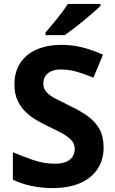

<svg xmlns="http://www.w3.org/2000/svg" viewBox="-20 -954 591 984"><path d="M511 -198Q511 -135 480 -88Q449 -41 390.5 -15.5Q332 10 248 10Q211 10 175.5 5Q140 0 107.5 -9.5Q75 -19 46 -33V-174Q97 -152 151.5 -133.5Q206 -115 260 -115Q297 -115 319.5 -125Q342 -135 352.5 -152Q363 -169 363 -191Q363 -218 344.5 -237Q326 -256 295 -272.5Q264 -289 224 -308Q199 -320 170 -336.5Q141 -353 114.5 -377.5Q88 -402 71 -437Q54 -472 54 -521Q54 -585 83.5 -630.5Q113 -676 167.5 -700Q222 -724 296 -724Q352 -724 402.5 -711Q453 -698 508 -674L459 -556Q410 -576 371 -587Q332 -598 291 -598Q263 -598 243 -589Q223 -580 212.5 -564Q202 -548 202 -526Q202 -501 217 -483.5Q232 -466 262 -450Q292 -434 337 -412Q392 -386 430.5 -358Q469 -330 490 -292Q511 -254 511 -198ZM495 -924Q481 -910 458 -890Q435 -870 408.5 -848Q382 -826 356.5 -806.5Q331 -787 312 -774H213V-787Q229 -806 250.5 -831.5Q272 -857 293 -884.5Q314 -912 328 -934H495Z"/></svg>

Font: Noto Sans Thaana
Style: Regular
Weight: 400
Designer: Monotype Design Team
Foundry: Monotype Imaging Inc.
Version: Version 2.001